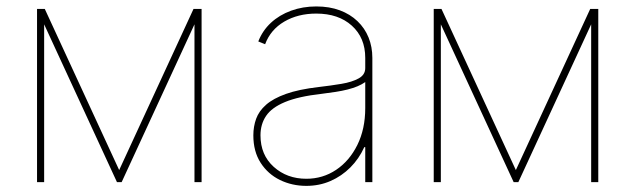

<svg xmlns="http://www.w3.org/2000/svg" viewBox="-20 -574 2002 605"><path d="M355.5 -38.1 589.8 -545.9H615.2L363.3 0H348.6L96.7 -545.9H121.1ZM119.1 -545.9V0H96.7V-545.9ZM592.8 0V-545.9H615.2V0Z M945.3 11.7Q900.4 11.7 862.3 -6.8Q824.2 -25.4 801.3 -61Q778.3 -96.7 778.3 -147.5Q778.3 -175.3 787.1 -199.7Q795.9 -224.1 818.4 -243.9Q840.8 -263.7 881.1 -278.1Q921.4 -292.5 984.4 -299.8Q1022.5 -304.2 1055.9 -309.8Q1089.4 -315.4 1110.1 -326.9Q1130.9 -338.4 1130.9 -359.4V-391.6Q1130.9 -455.1 1088.6 -493.2Q1046.4 -531.2 976.6 -531.2Q918.9 -531.2 875.7 -505.9Q832.5 -480.5 815.4 -434.6L793.9 -443.4Q807.1 -477.5 833.7 -502.2Q860.4 -526.9 897.2 -540.3Q934.1 -553.7 976.6 -553.7Q1018.1 -553.7 1050.8 -541.5Q1083.5 -529.3 1106.4 -507.3Q1129.4 -485.4 1141.4 -455.8Q1153.3 -426.3 1153.3 -391.6V0H1130.9V-110.4H1127.9Q1111.3 -73.7 1084 -46.4Q1056.6 -19 1021.5 -3.7Q986.3 11.7 945.3 11.7ZM945.3 -10.7Q997.1 -10.7 1039.1 -38.8Q1081.1 -66.9 1106 -117.2Q1130.9 -167.5 1130.9 -233.4V-315.4Q1120.6 -308.1 1106.7 -302.2Q1092.8 -296.4 1075.4 -292Q1058.1 -287.6 1037.4 -284.4Q1016.6 -281.2 993.2 -278.3Q919.9 -270 877.9 -252.4Q835.9 -234.9 818.4 -208.7Q800.8 -182.6 800.8 -147.5Q800.8 -85.9 842.5 -48.3Q884.3 -10.7 945.3 -10.7Z M1605.5 -38.1 1839.8 -545.9H1865.2L1613.3 0H1598.6L1346.7 -545.9H1371.1ZM1369.1 -545.9V0H1346.7V-545.9ZM1842.8 0V-545.9H1865.2V0Z"/></svg>

Font: Inter Tight Thin
Style: Regular
Weight: 250
Designer: Rasmus Andersson
Foundry: rsms
Version: Version 3.004